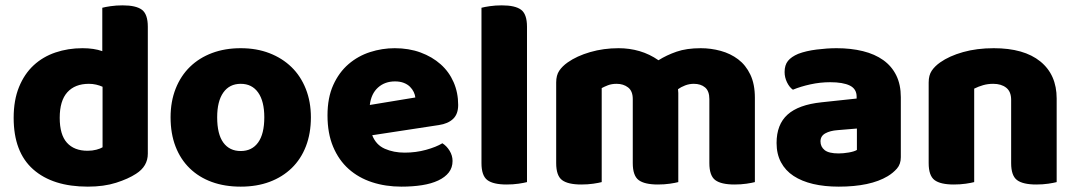

<svg xmlns="http://www.w3.org/2000/svg" viewBox="-20 -681 4019 717"><path d="M288 -501Q331 -501 362 -490V-652Q373 -655 393.5 -658Q414 -661 438 -661Q488 -661 510 -644.5Q532 -628 532 -581V-107Q532 -60 488 -32Q459 -13 413.5 1.5Q368 16 308 16Q177 16 104 -48.5Q31 -113 31 -241Q31 -307 51 -356Q71 -405 105.5 -437Q140 -469 187 -485Q234 -501 288 -501ZM363 -357Q352 -362 339 -365Q326 -368 312 -368Q260 -368 231.5 -336.5Q203 -305 203 -241Q203 -178 230 -148Q257 -118 307 -118Q325 -118 340 -122Q355 -126 363 -131Z M1141 -243Q1141 -183 1122.5 -135Q1104 -87 1069.5 -53.5Q1035 -20 987 -2Q939 16 879 16Q819 16 771 -1.5Q723 -19 688.5 -52.5Q654 -86 635.5 -134Q617 -182 617 -243Q617 -302 636 -350Q655 -398 689.5 -431.5Q724 -465 772 -483Q820 -501 879 -501Q938 -501 986 -482.5Q1034 -464 1068.5 -430.5Q1103 -397 1122 -349Q1141 -301 1141 -243ZM879 -368Q837 -368 814 -335.5Q791 -303 791 -243Q791 -180 814 -148.5Q837 -117 879 -117Q921 -117 944 -149Q967 -181 967 -243Q967 -303 944 -335.5Q921 -368 879 -368Z M1370 -176Q1384 -140 1417 -125.5Q1450 -111 1491 -111Q1533 -111 1571 -121.5Q1609 -132 1632 -146Q1648 -136 1659 -118Q1670 -100 1670 -80Q1670 -55 1656 -37Q1642 -19 1616.5 -7Q1591 5 1556 10.5Q1521 16 1479 16Q1420 16 1369.5 -0.5Q1319 -17 1282 -50Q1245 -83 1224 -133Q1203 -183 1203 -250Q1203 -316 1224.5 -363.5Q1246 -411 1281.5 -441.5Q1317 -472 1362 -486.5Q1407 -501 1454 -501Q1507 -501 1550.5 -485Q1594 -469 1625.5 -441Q1657 -413 1674 -374Q1691 -335 1691 -289Q1691 -255 1672 -237Q1653 -219 1619 -214ZM1455 -377Q1417 -377 1391.5 -354Q1366 -331 1361 -289L1531 -317Q1530 -327 1525 -337.5Q1520 -348 1511 -357Q1502 -366 1488 -371.5Q1474 -377 1455 -377Z M1872 8Q1822 8 1800 -8.5Q1778 -25 1778 -72V-652Q1789 -655 1809.5 -658Q1830 -661 1854 -661Q1904 -661 1926 -644.5Q1948 -628 1948 -581V-1Q1937 2 1916.5 5Q1896 8 1872 8Z M2799 -1Q2788 2 2767.5 5Q2747 8 2723 8Q2673 8 2651 -8.5Q2629 -25 2629 -72V-311Q2629 -341 2613 -354.5Q2597 -368 2571 -368Q2554 -368 2538.5 -362Q2523 -356 2512 -348Q2512 -344 2512.5 -340.5Q2513 -337 2513 -334V-1Q2502 2 2481.5 5Q2461 8 2437 8Q2387 8 2365 -8.5Q2343 -25 2343 -72V-311Q2343 -341 2325.5 -354.5Q2308 -368 2283 -368Q2264 -368 2250 -362.5Q2236 -357 2227 -352V-1Q2216 2 2195.5 5Q2175 8 2151 8Q2101 8 2079 -8.5Q2057 -25 2057 -72V-373Q2057 -400 2068.5 -417Q2080 -434 2100 -448Q2134 -472 2184 -486.5Q2234 -501 2290 -501Q2331 -501 2368.5 -490Q2406 -479 2439 -456Q2469 -475 2506.5 -488Q2544 -501 2597 -501Q2635 -501 2671.5 -491Q2708 -481 2736.5 -459.5Q2765 -438 2782 -402.5Q2799 -367 2799 -316Z M3112 -108Q3129 -108 3149.5 -111.5Q3170 -115 3180 -121V-201L3108 -195Q3080 -193 3062 -183Q3044 -173 3044 -153Q3044 -133 3059.5 -120.5Q3075 -108 3112 -108ZM3104 -501Q3158 -501 3202.5 -490Q3247 -479 3278.5 -456.5Q3310 -434 3327 -399.5Q3344 -365 3344 -318V-94Q3344 -68 3329.5 -51.5Q3315 -35 3295 -23Q3230 16 3112 16Q3059 16 3016.5 6Q2974 -4 2943.5 -24Q2913 -44 2896.5 -75Q2880 -106 2880 -147Q2880 -216 2921 -253Q2962 -290 3048 -299L3179 -313V-320Q3179 -349 3153.5 -361.5Q3128 -374 3080 -374Q3043 -374 3006.5 -366Q2970 -358 2941 -346Q2928 -355 2919 -373.5Q2910 -392 2910 -412Q2910 -438 2922.5 -453.5Q2935 -469 2961 -480Q2990 -491 3029.5 -496Q3069 -501 3104 -501Z M3926 -1Q3915 2 3894.5 5Q3874 8 3850 8Q3800 8 3778 -8.5Q3756 -25 3756 -72V-308Q3756 -339 3737.5 -353.5Q3719 -368 3689 -368Q3669 -368 3651.5 -363Q3634 -358 3618 -350V-1Q3607 2 3586.5 5Q3566 8 3542 8Q3492 8 3470 -8.5Q3448 -25 3448 -72V-373Q3448 -400 3459.5 -417Q3471 -434 3491 -448Q3525 -472 3576.5 -486.5Q3628 -501 3691 -501Q3804 -501 3865 -451.5Q3926 -402 3926 -313Z"/></svg>

Font: Baloo Bhaina 2 ExtraBold
Style: Regular
Weight: 800
Designer: Yesha Goshar, Manish Minz, Shuchita Grover and Ek Type
Foundry: Ek Type
Version: Version 1.640;hotconv 1.0.111;makeotfexe 2.5.65597; ttfautoh